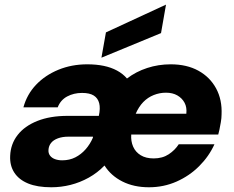

<svg xmlns="http://www.w3.org/2000/svg" viewBox="-20 -780 989 812"><path d="M197 12Q138 12 99 -4Q60 -20 40.5 -50Q21 -80 23 -121Q25 -171 54.5 -209Q84 -247 138 -268.5Q192 -290 266 -290H398Q405 -322 399.5 -343.5Q394 -365 376.5 -376Q359 -387 327 -387Q292 -387 264 -372Q236 -357 224 -326H79Q94 -381 132.5 -421.5Q171 -462 227 -485Q283 -508 349 -508Q387 -508 418.5 -501.5Q450 -495 475 -481.5Q500 -468 517 -448Q555 -477 602.5 -492.5Q650 -508 702 -508Q770 -508 819 -481Q868 -454 894 -406Q920 -358 917 -295Q917 -281 914 -263.5Q911 -246 908 -231.5Q905 -217 903 -211H535Q533 -183 543 -160Q553 -137 575 -123.5Q597 -110 630 -110Q667 -110 693.5 -127.5Q720 -145 736 -170H887Q864 -119 822.5 -77.5Q781 -36 726.5 -12Q672 12 610 12Q546 12 497.5 -12.5Q449 -37 422 -80Q392 -49 355 -28.5Q318 -8 278 2Q238 12 197 12ZM243 -102Q274 -102 298.5 -114.5Q323 -127 342 -148.5Q361 -170 373 -198V-202H269Q244 -202 225 -195Q206 -188 196 -175.5Q186 -163 185 -146Q184 -132 191.5 -122Q199 -112 212.5 -107Q226 -102 243 -102ZM554 -299H768Q771 -326 760.5 -345.5Q750 -365 730 -376.5Q710 -388 682 -388Q655 -388 630 -378Q605 -368 586 -348.5Q567 -329 554 -299ZM409 -536 428 -643 681 -760H682L661 -640Z"/></svg>

Font: DM Sans 28pt Black
Style: Italic
Weight: 900
Italic angle: -10°
Version: Version 4.004;gftools[0.9.30]